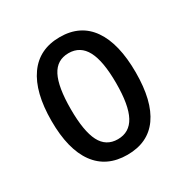

<svg xmlns="http://www.w3.org/2000/svg" viewBox="-129 -640 735 756"><g transform="rotate(-30 238.5 -261.5)"><path d="M47 -259Q47 -389 96.5 -459Q146 -529 240 -529Q333 -529 381.5 -459.5Q430 -390 430 -259Q430 -129 382 -61.5Q334 6 240 6Q146 6 96.5 -62Q47 -130 47 -259ZM342 -261Q342 -361 316.5 -409Q291 -457 238 -457Q185 -457 160.5 -409.5Q136 -362 136 -261Q136 -161 160.5 -113.5Q185 -66 238 -66Q291 -66 316.5 -113.5Q342 -161 342 -261Z"/></g></svg>

Font: Asap Condensed
Style: Regular
Weight: 400
Designer: Pablo Cosgaya
Foundry: Omnibus-Type
Version: Version 1.010; ttfautohint (v1.8)